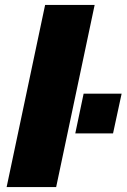

<svg xmlns="http://www.w3.org/2000/svg" viewBox="-20 -763 516 783"><path d="M7 0 164 -743H366L209 0ZM287 -219 321 -381H476L441 -219Z"/></svg>

Font: Saira SemiExpanded ExtraBold
Style: Italic
Weight: 800
Width: 6
Italic angle: -12°
Designer: Hector Gatti with collaboration of the Omnibus-Type team
Foundry: Omnibus-Type
Version: Version 1.101